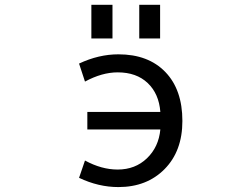

<svg xmlns="http://www.w3.org/2000/svg" viewBox="-20 -759 1040 791"><path d="M339.8 -225.6V-297.9H640.6Q634.8 -373 588.4 -417Q542 -460.9 464.8 -460.9Q400.4 -460.9 330.1 -422.9L305.7 -497.1Q386.7 -535.2 467.8 -535.2Q590.8 -535.2 661.1 -462.4Q731.4 -389.6 731.4 -260.7Q731.4 -136.7 658.2 -62.5Q585 11.7 467.8 11.7Q385.7 11.7 305.7 -26.4L330.1 -97.7Q398.4 -60.5 464.8 -60.5Q537.1 -60.5 585.4 -106.9Q633.8 -153.3 640.6 -225.6ZM356.4 -600.6V-739.3H443.4V-600.6ZM553.7 -600.6V-739.3H639.6V-600.6Z"/></svg>

Font: GenEi Gothic M Regular
Style: Regular
Weight: 400
Designer: o_tamon (Modified); [Source Han Sans]
Ryoko NISHIZUKA  (kana & ideographs); Paul D. Hunt (Latin, Greek & Cyrillic); Wenl
Version: Version 1.1a;Original Version 1.004